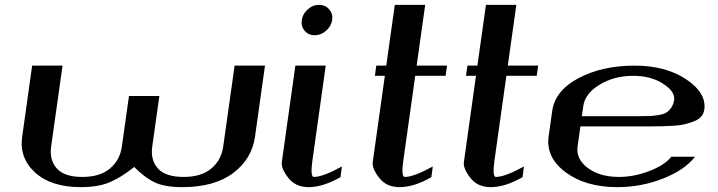

<svg xmlns="http://www.w3.org/2000/svg" viewBox="-20 -770 2956 790"><path d="M1070.3 -500Q1070.3 -500 1029.3 -208Q1016.6 -116.2 939.5 -58.1Q862.3 0 729.5 0Q657.2 0 615.7 -20Q574.2 -40 532.2 -83Q478.5 -40 431.2 -20Q383.8 0 312.5 0Q190.4 0 124.5 -60.1Q58.6 -120.1 71.3 -208L112.3 -500H237.3L190.4 -167Q182.6 -111.3 213.9 -76.7Q245.1 -42 318.4 -42Q391.6 -42 432.6 -76.7Q473.6 -111.3 481.4 -167L510.7 -375H635.7L606.4 -167Q598.6 -111.3 629.9 -76.7Q661.1 -42 735.4 -42Q808.6 -42 849.6 -76.7Q890.6 -111.3 898.4 -167L945.3 -500Z M1293 -750Q1318.4 -750 1334.5 -731.4Q1350.6 -712.9 1346.7 -687.5Q1342.8 -662.1 1321.8 -643.6Q1300.8 -625 1275.4 -625Q1249 -625 1233.4 -643.6Q1217.8 -662.1 1221.7 -687.5Q1225.6 -712.9 1246.1 -731.4Q1266.6 -750 1293 -750ZM1320.3 -500 1265.6 -110.4Q1255.9 -42 1271.5 -42Q1308.6 -42 1386.7 -85L1380.9 -41Q1308.6 0 1250 0Q1195.3 0 1165.5 -39.1Q1135.7 -78.1 1139.6 -103.5L1195.3 -500Z M1729.5 -750 1694.3 -500H1819.3L1813.5 -458H1688.5L1639.6 -110.4Q1629.9 -42 1645.5 -42Q1682.6 -42 1760.7 -85Q1760.7 -85 1754.9 -41Q1683.6 0 1624 0Q1569.3 0 1539.6 -39.1Q1509.8 -78.1 1513.7 -103.5L1563.5 -458H1522.5L1528.3 -500H1569.3L1604.5 -750Z M2104.5 -750 2069.3 -500H2194.3L2188.5 -458H2063.5L2014.6 -110.4Q2004.9 -42 2020.5 -42Q2057.6 -42 2135.7 -85Q2135.7 -85 2129.9 -41Q2058.6 0 1999 0Q1944.3 0 1914.6 -39.1Q1884.8 -78.1 1888.7 -103.5L1938.5 -458H1897.5L1903.3 -500H1944.3L1979.5 -750Z M2877.9 -318.4Q2875 -301.8 2864.3 -289.6Q2853.5 -277.3 2833.5 -270Q2813.5 -262.7 2795.4 -258.3Q2777.3 -253.9 2748 -252.4Q2718.8 -251 2702.1 -250.5Q2685.5 -250 2657.2 -250H2368.2L2356.4 -167Q2349.6 -115.2 2398.9 -78.6Q2448.2 -42 2526.4 -42Q2587.9 -42 2650.9 -65.9Q2713.9 -89.8 2742.2 -125H2839.8Q2795.9 -69.3 2706.5 -34.7Q2617.2 0 2520.5 0Q2389.6 0 2307.6 -61Q2225.6 -122.1 2237.3 -208L2252 -312.5Q2263.7 -397.5 2360.8 -448.7Q2458 -500 2590.8 -500Q2718.8 -500 2803.2 -443.8Q2887.7 -387.7 2877.9 -318.4ZM2753.9 -359.4Q2757.8 -393.6 2708 -425.8Q2658.2 -458 2585 -458Q2506.8 -458 2446.8 -421.4Q2386.7 -384.8 2379.9 -333L2374 -292H2606.4Q2636.7 -292 2651.9 -292.5Q2667 -293 2688.5 -296.4Q2710 -299.8 2721.2 -306.6Q2732.4 -313.5 2741.7 -326.7Q2751 -339.8 2753.9 -359.4Z"/></svg>

Font: okolaks
Style: BoldItalic
Weight: 600
Width: 8
Italic angle: -8°
Version: Version 000.6.0